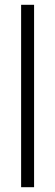

<svg xmlns="http://www.w3.org/2000/svg" viewBox="-20 -780 229 800"><path d="M122 0H68V-760H122Z"/></svg>

Font: Noto Sans Malayalam ExtraCondensed Light
Style: Regular
Weight: 300
Width: 2
Designer: Jelle Bosma - Monotype Design Team
Foundry: Monotype Imaging Inc.
Version: Version 2.104; ttfautohint (v1.8.4.7-5d5b)